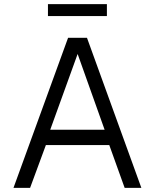

<svg xmlns="http://www.w3.org/2000/svg" viewBox="-20 -905 746 925"><path d="M45 0 308 -723H399L661 0H580.5L506.5 -206H201L125 0ZM222 -280H484L354 -645ZM495 -885V-827.5H211V-885Z"/></svg>

Font: Public Sans Thin Light
Style: Regular
Weight: 300
Version: Version 1.007